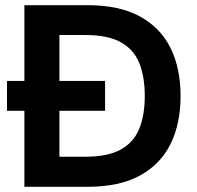

<svg xmlns="http://www.w3.org/2000/svg" viewBox="-20 -720 758 740"><path d="M7 -293V-408H385V-293ZM74 0V-700H318Q440 -700 519.5 -656.5Q599 -613 637.5 -534.5Q676 -456 676 -350Q676 -244 637.5 -165.5Q599 -87 519.5 -43.5Q440 0 317 0ZM209 -116H310Q396 -116 446 -144Q496 -172 517 -224.5Q538 -277 538 -350Q538 -424 517 -476.5Q496 -529 446 -557Q396 -585 310 -585H209Z"/></svg>

Font: DM Sans 28pt
Style: Bold
Weight: 700
Version: Version 4.004;gftools[0.9.30]